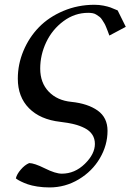

<svg xmlns="http://www.w3.org/2000/svg" viewBox="-20 -511 555 816"><path d="M480 -466.8 514.6 -397 444.8 -359.9Q439.5 -374.5 438 -378.4Q436.5 -382.3 431.4 -395Q426.3 -407.7 423.3 -412.1Q420.4 -416.5 414.6 -426Q408.7 -435.5 403.3 -439.2Q397.9 -442.9 390.6 -448Q383.3 -453.1 374.3 -454.8Q365.2 -456.5 355 -456.5Q297.4 -456.5 249.8 -421.1Q202.1 -385.7 176.5 -331.8Q150.9 -277.8 150.9 -219.7Q150.9 -159.2 187 -121.6Q223.1 -84 283.2 -78.1Q353.5 -70.8 395.3 -41Q437 -11.2 437 44.9Q437 106 404.5 161.4Q372.1 216.8 314.7 251.2Q257.3 285.6 190.4 285.6Q163.1 285.6 138.4 281.7Q113.8 277.8 97.9 272.2Q82 266.6 70.1 260.7Q58.1 254.9 52.7 251L47.4 247.1Q51.3 229.5 68.4 209.7Q85.4 189.9 104 182.1Q125.5 182.1 170.7 204.6Q215.8 227.1 242.7 227.1Q297.9 227.1 340.6 185.3Q383.3 143.6 383.3 100.6Q383.3 78.1 372.3 61.3Q361.3 44.4 340.3 33.7Q319.3 22.9 294.4 16.8Q269.5 10.7 236.3 6.8Q150.9 -2.9 103.3 -51Q55.7 -99.1 55.7 -176.8Q55.7 -237.8 79.6 -294.9Q103.5 -352.1 145.5 -395.3Q187.5 -438.5 249.3 -464.6Q311 -490.7 381.3 -490.7Q401.4 -490.7 419.7 -487.1Q438 -483.4 449 -479.5Q460 -475.6 480 -466.8Z"/></svg>

Font: Flanker
Style: Italic
Weight: 400
Italic angle: -12°
Designer: Flanker
Version: Version 2.027